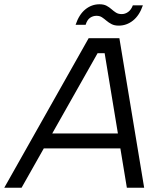

<svg xmlns="http://www.w3.org/2000/svg" viewBox="-61 -879 753 899"><path d="M429 -630H396L40 0H-41L354 -700H498L614 0H533ZM135 -254H542L529 -184H121ZM293 -763Q309 -811 338.5 -835Q368 -859 405 -859Q425 -859 438 -852Q451 -845 461 -836Q471 -827 482 -820Q493 -813 509 -813Q525 -813 539 -823Q553 -833 561 -854H608Q592 -807 562 -783Q532 -759 495 -759Q475 -759 461.5 -766Q448 -773 437.5 -782Q427 -791 416.5 -798Q406 -805 391 -805Q374 -805 360.5 -795.5Q347 -786 340 -763Z"/></svg>

Font: Albert Sans
Style: Italic
Weight: 400
Italic angle: -11.25°
Designer: Andreas Rasmussen
Foundry: a.Foundry
Version: Version 1.025